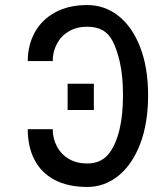

<svg xmlns="http://www.w3.org/2000/svg" viewBox="-20 -743 640 761"><path d="M248 -307V-411H352V-307ZM90 -231H189Q189 -193.5 205.8 -162.2Q222.5 -131 253.2 -113Q284 -95 325 -95Q378 -95 408 -129.8Q438 -164.5 454 -231Q467.5 -287.5 467.5 -366Q467.5 -445 454 -501Q442 -550.5 426.5 -580Q411 -609.5 386.8 -623.2Q362.5 -637 325 -637Q284 -637 253.2 -619Q222.5 -601 205.8 -569.8Q189 -538.5 189 -501H90Q90 -562.5 117 -613Q144 -663.5 197.2 -693.2Q250.5 -723 326 -723Q395 -723 449.8 -679.8Q504.5 -636.5 535.8 -555.5Q567 -474.5 567 -365Q567 -255.5 535.8 -173.2Q504.5 -91 449.5 -46.5Q394.5 -2 326 -2Q249.5 -2 196.5 -30Q143.5 -58 116.8 -109.5Q90 -161 90 -231Z"/></svg>

Font: JuliaMono SemiBold
Style: Regular
Weight: 600
Monospace: yes
Designer: cormullion
Foundry: corm
Version: Version 0.055; ttfautohint (v1.8.4)